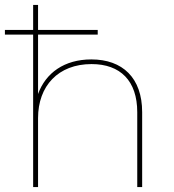

<svg xmlns="http://www.w3.org/2000/svg" viewBox="-20 -762 708 782"><path d="M378 -640H135V-742H115V-640H0V-621H115V0H135V-281C135 -412 217 -501 353 -501C470 -501 539 -433 539 -305V0H559V-305C559 -445 479 -520 352 -520C242 -520 166 -465 135 -379V-621H378Z"/></svg>

Font: Montserrat-Alt1 Thin
Style: Regular
Weight: 100
Designer: Differentunic
Foundry: Differentunic
Version: Version 7.222